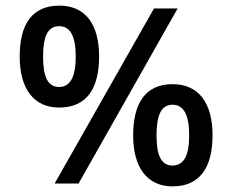

<svg xmlns="http://www.w3.org/2000/svg" viewBox="-20 -652 825 682"><path d="M190 -270C288 -270 332 -337 332 -452C332 -566 283 -632 191 -632C94 -632 50 -566 50 -452C50 -336 100 -270 190 -270ZM527 -622 174 0H259L611 -622ZM190 -343C150 -343 133 -379 133 -451C133 -523 150 -559 190 -559C230 -559 249 -523 249 -451C249 -380 230 -343 190 -343ZM593 10C691 10 735 -59 735 -171C735 -286 686 -353 593 -353C497 -353 453 -286 453 -171C453 -58 502 10 593 10ZM593 -64C553 -64 536 -99 536 -171C536 -244 553 -280 593 -280C633 -280 652 -243 652 -171C652 -100 633 -64 593 -64Z"/></svg>

Font: Noto Sans Devanagari UI SemiCondensed Medium
Style: Regular
Weight: 500
Width: 4
Designer: Jelle Bosma - Monotype Design Team
Foundry: Monotype Imaging Inc.
Version: Version 2.004